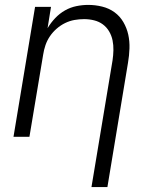

<svg xmlns="http://www.w3.org/2000/svg" viewBox="-20 -558 640 783"><path d="M353 205 439 -312Q442 -332 442.5 -353Q443 -374 439 -393.5Q435 -413 425 -430Q415 -447 399.5 -458.5Q384 -470 364 -475Q344 -480 323 -480Q323 -480 323 -480Q323 -480 323 -480Q303 -480 283.5 -476.5Q264 -473 245.5 -464Q227 -455 211 -441Q195 -427 183.5 -410Q172 -393 165.5 -374Q159 -355 156 -335L100 0H35L123 -530H188L174 -443Q187 -465 205 -484Q223 -503 245 -515.5Q267 -528 291.5 -533Q316 -538 340 -538Q369 -538 397 -531Q425 -524 447 -508Q469 -492 483 -468Q497 -444 503 -417Q509 -390 508 -360.5Q507 -331 502 -302L418 205Z"/></svg>

Font: Iosevka Curly Light Extended
Style: Italic
Weight: 300
Width: 7
Italic angle: -9°
Monospace: yes
Designer: Belleve Invis
Foundry: Belleve Invis
Version: Version 11.1.0; ttfautohint (v1.8.3)